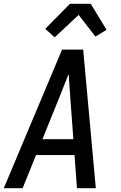

<svg xmlns="http://www.w3.org/2000/svg" viewBox="-20 -998 640 1018"><path d="M0 0 309 -735H421L488 0H388L375 -176H171L100 0ZM205 -260H369L352 -490Q350 -519 348 -548Q346 -577 344 -606Q332 -577 321 -548Q310 -519 298 -490ZM270 -800 220 -845 351 -978H461L545 -840L486 -804L397 -919Z"/></svg>

Font: Iosevka Medium Extended
Style: Italic
Weight: 500
Width: 7
Italic angle: -9°
Monospace: yes
Designer: Belleve Invis
Foundry: Belleve Invis
Version: Version 32.5.0; ttfautohint (v1.8.4)